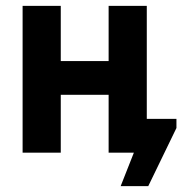

<svg xmlns="http://www.w3.org/2000/svg" viewBox="-20 -520 621 654"><path d="M350 -197H187V0H57V-500H187V-312H350V-500H480V-115H581V-84L485 114H391L436 0H350Z"/></svg>

Font: PT Sans
Style: Bold
Weight: 700
Version: Version 2.003W OFL; ttfautohint (v1.6)